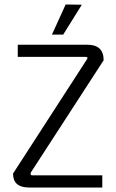

<svg xmlns="http://www.w3.org/2000/svg" viewBox="-20 -834 516 854"><path d="M211 -680 272 -814 344 -813 261 -680ZM435 -54V0H109Q38 0 38 -62L366 -569Q374 -581 361 -581H59V-635H369Q441 -635 441 -566L118 -68Q115 -63 116.5 -58.5Q118 -54 123 -54Z"/></svg>

Font: Gemunu Libre Light
Style: Regular
Weight: 300
Designer: Puspanada Ekanayake, Sola Matas, Pathum Egodawatta, Kosala Senevirathne
Foundry: mooniak
Version: Version 1.100